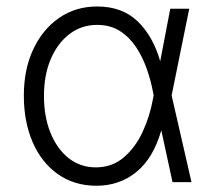

<svg xmlns="http://www.w3.org/2000/svg" viewBox="-20 -573 677 604"><path d="M281.6 11.4Q212.7 10.7 161.8 -25.4Q110.8 -61.4 82.9 -125.4Q55 -189.3 55 -272.4Q55 -354.4 84.5 -417.6Q114 -480.8 166 -516.7Q218 -552.6 285.5 -552.6Q364.7 -552.6 413.2 -505.7Q461.6 -458.8 484 -380.3L515.6 -545.5H575.3L519.9 -272.7L582.4 0H522.7L487.6 -162.3H487.2Q462.4 -75.6 409.1 -32Q355.8 11.7 281.6 11.4ZM463.4 -273.4 461.3 -283.7Q454.5 -320 441.4 -357.2Q428.3 -394.5 407.5 -425.6Q386.7 -456.7 356.7 -475.7Q326.7 -494.7 285.5 -494.7Q236.5 -494.7 198.9 -466.1Q161.2 -437.5 139.7 -387.3Q118.3 -337 118.3 -271.3Q118.3 -206.3 138.7 -155.5Q159.1 -104.8 195.8 -75.6Q232.6 -46.5 281.6 -46.5Q332.7 -46.5 369.3 -77.8Q405.9 -109 428.6 -158Q451.3 -207 460.9 -260.3Z"/></svg>

Font: Inter Zeller Light
Style: Regular
Weight: 300
Designer: Rasmus Andersson; Joe Bland
Foundry: zeller
Version: Version 3.015;git-dec3a8cb1